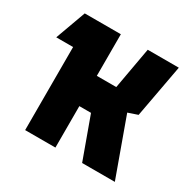

<svg xmlns="http://www.w3.org/2000/svg" viewBox="-153 -864 1039 1027"><g transform="rotate(30 366.5 -350.0)"><path d="M88 -700H311V-443H431L477 -700H669L609 -374L550 -354L678 0H476L383 -256H311V0H124V-513H20Z"/></g></svg>

Font: Clickuper
Style: Bold
Weight: 700
Designer: Denis Ignatov
Foundry: Denis Ignatov
Version: Version 1.10 April 16, 2021